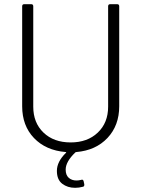

<svg xmlns="http://www.w3.org/2000/svg" viewBox="-20 -720 697 918"><path d="M507 -700H540Q550 -700 550 -690V-212Q550 -120 494 -60.5Q438 -1 345 7Q342 7 340 9Q294 53 294 91Q294 117 308.5 130Q323 143 346 143Q356 143 368 140L372 139Q378 139 380 147L383 161V164Q383 172 376 173Q358 178 339 178Q303 178 277.5 158.5Q252 139 252 97Q252 53 295 11Q297 10 296.5 8.5Q296 7 294 7Q199 -1 142.5 -60Q86 -119 86 -212V-690Q86 -700 96 -700H129Q139 -700 139 -690V-210Q139 -133 188 -86Q237 -39 318 -39Q398 -39 447.5 -86Q497 -133 497 -210V-690Q497 -700 507 -700Z"/></svg>

Font: Barlow Light
Style: Regular
Weight: 300
Designer: Jeremy Tribby
Foundry: Tribby Type
Version: Version 1.422